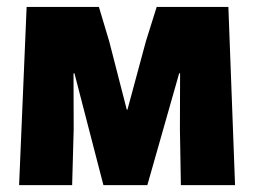

<svg xmlns="http://www.w3.org/2000/svg" viewBox="-20 -541 742 561"><path d="M57.8 -520.7H269L299.2 -419.8L350.5 -220.3H352.3L406.3 -420.3L437.8 -520.7H647.3L666.8 0H508.5L505.7 -163.5L506.2 -326.8H503.5L410.5 0H282.2L197.5 -326.8H194.8L195.3 -163.7L190.8 0H35.8Z"/></svg>

Font: Murecho Thin
Style: Regular
Weight: 100
Designer: Neil Summerour
Foundry: Positype
Version: Version 1.010